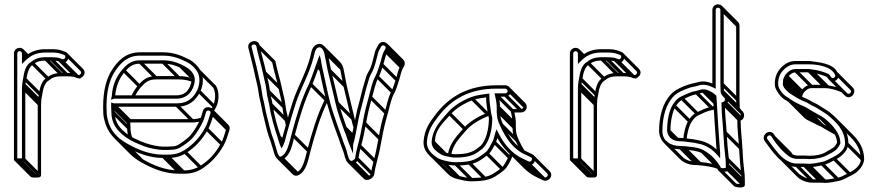

<svg xmlns="http://www.w3.org/2000/svg" viewBox="-20 -712 3936 861"><path d="M68 -497.5C54.1 -497.5 42.5 -486.3 42.5 -472V2C42.5 13.8 57 13.5 68 13.5C76 13.5 93.5 15.4 93.5 2L93.5 -315C93.5 -321.7 93.8 -327 94.5 -331.5V-332C94.5 -340.2 97.1 -347.8 98.4 -356.9C102.7 -386.8 110.6 -413.6 129.2 -422.7C143 -434.7 158.1 -440.5 185 -440.5H209C221.9 -440.5 233.7 -439.6 243.6 -436.9L253.1 -433.1C285.4 -419.3 301.1 -471.6 271.3 -480.1L260.7 -484C245 -490.5 228.1 -491.5 209 -491.5H185C143.9 -491.5 117.1 -479.6 93.5 -460.1V-472C93.5 -486.1 82 -497.5 68 -497.5ZM78.5 -472V-424.9L91.3 -437.7C114.3 -460.7 139.5 -476.5 185 -476.5H209C227.8 -476.5 242.5 -475.1 255.3 -470L266.7 -465.9C279.6 -461.8 270.4 -442 258.9 -446.9L248.4 -451.1C237.1 -454.5 222.9 -455.5 209 -455.5H185C156.4 -455.5 136.3 -448.2 120.8 -435.3C94.6 -421.5 87.6 -387.5 83.6 -359C82.6 -352.2 80.1 -342.5 79.5 -332.5C79.1 -326.7 78.5 -321.8 78.5 -315L78.5 -2.1C76 -1.7 72.6 -1.5 68 -1.5C63.4 -1.5 59.6 -1.8 57.5 -2.1V-472C57.5 -477.9 62.3 -482.5 68 -482.5C73.7 -482.5 78.5 -477.8 78.5 -472ZM62.7 11.3 133.4 82 144 71.4 73.3 0.7ZM80.7 7.3 151.4 78 162 67.4 91.3 -3.3ZM80.7 -309.7 151.4 -239 162 -249.6 91.3 -320.3ZM81.7 -326.7 152.4 -256 163 -266.6 92.3 -337.3ZM85.7 -352.7 156.4 -282 167 -292.6 96.3 -363.3ZM119.7 -423.7 190.4 -353 201 -363.6 130.3 -434.3ZM179.7 -442.7 250.4 -372 261 -382.6 190.3 -453.3ZM203.7 -442.7 274.4 -372 285 -382.6 214.3 -453.3ZM80.7 -466.7 96 -451.4 106.6 -462 91.3 -477.3ZM75.4 -479.4 100.2 -454.6 110.8 -465.2 86 -490ZM270.4 -463.9 341.1 -393.2C348.2 -386.1 339.3 -373.3 330.9 -375.7L261.3 -445.3L250.7 -434.7L322.4 -363C346.3 -352.6 372.9 -382.6 351.7 -403.8L281 -474.5ZM165.2 -260.8V-261.3C165.2 -269.5 167.8 -277 169.1 -286.2C173.4 -316.4 181.4 -342.4 199.9 -352C213.9 -363.9 228.6 -369.8 255.7 -369.8H279.7C292.7 -369.8 305.6 -368.7 314.7 -366.1L342.5 -358.1L251.3 -449.3L240.7 -438.7L295.1 -384.3C288.2 -384.7 285.1 -384.8 279.7 -384.8H255.7C227.1 -384.8 207 -377.5 191.5 -364.6C165.4 -350.8 158.3 -316.8 154.3 -288.3C153.3 -281.5 150.8 -271.8 150.2 -261.8C149.8 -256 149.2 -251 149.2 -244.3L149.2 68.6C146.8 69 143.3 69.2 138.7 69.2C132 69.2 127.3 68.5 126.1 68.2L55.9 -2L45.3 8.6L116 79.3C121.4 84.7 129.1 84.2 138.7 84.2C146.8 84.2 164.2 86.1 164.2 72.7L164.2 -244.3C164.2 -251 164.5 -256.3 165.2 -260.8Z M481.5 -282.1C481.5 -281.8 481.3 -280.2 480.7 -277.8L477.4 -264.5L490.4 -268.9C491.8 -269.4 492.4 -269.5 492.4 -269.5H772C809.2 -269.5 833.1 -290.5 844.8 -316.8C849.3 -326.9 854.2 -342.7 853.5 -355.7C851.4 -393.1 816.9 -411.4 792.7 -422.8C769.4 -433.7 744.4 -441.5 711 -441.5L608 -441.5C567.9 -441.5 547.4 -421.8 529.3 -400.9C503.5 -371.1 484.3 -333.3 481.5 -282.1ZM496.8 -284.5C501.1 -329.8 516.9 -363.6 540.7 -391.1C558.1 -411.3 573.9 -426.5 608 -426.5L711 -426.5C742.1 -426.5 764.3 -419.6 786.3 -409.2C806.8 -399.6 838.5 -384.8 838.5 -355V-354.2C840.1 -345.9 834.6 -331 831.2 -323.2C821.6 -301 803.3 -284.5 772 -284.5ZM732 -54.5H712C706.2 -54.5 701.4 -54.8 697 -55.4C666.6 -59.2 639.6 -66.6 614.9 -76.9C592.5 -86.3 568.3 -97.4 551.5 -110C522.4 -131.8 494.5 -158.6 494.5 -208V-208.3C493.6 -217.1 493.5 -224.5 493.5 -233.5H772C829 -233.5 858.7 -263.4 877.8 -300.7C891.8 -328.3 895.4 -369.4 877.9 -397.9C866.1 -417.2 848 -435.4 827.4 -445.7C795 -461.9 760.2 -477.5 711 -477.5H608C542.8 -477.5 508.5 -437.9 483.8 -401.2C455.5 -359.2 442.5 -302 442.5 -233C442.5 -212.7 442.6 -192.4 447.7 -175.1C460.6 -116.7 497.2 -80.8 542.8 -55C587 -30 644.2 -3.5 712 -3.5H732C765.1 -3.5 790.8 -10.7 813.1 -24.7C855.8 -51.5 888.3 -87.8 912.5 -131.3C924.7 -153.1 930.7 -176.5 938.2 -199.8C941.3 -209.5 938.3 -218.1 932.6 -223.8C921.1 -235.3 895.9 -235.3 889.8 -214.2C885.7 -201.8 882.3 -186.6 877.2 -175C866.3 -150.6 851.3 -126.3 835.2 -106.7C829.3 -99.6 812.9 -85.2 802.7 -78.2C785 -65.9 774 -55.5 750 -55.5H749.5C744.4 -54.8 738.6 -54.5 732 -54.5ZM478.5 -233C478.5 -224.8 479.5 -216.3 479.5 -207.4C479.5 -168.8 496.2 -140.5 516.8 -119.9C541.9 -94.8 573 -77 609.3 -63C635.6 -51 663.9 -44.5 695 -40.6C700 -39.9 705.8 -39.5 712 -39.5H732C738.6 -39.5 745.8 -40.4 750.4 -40.5C781.1 -41.4 794.5 -55.1 811 -65.7C820.7 -72.1 839.1 -87.6 846.8 -97.2C863.9 -117.8 879.5 -143.4 890.9 -169C896.9 -182.5 900.3 -198.3 904.1 -209.6C907.5 -220.9 927.6 -217.3 923.8 -204.2C916 -180.8 910.6 -157.8 899.5 -138.7C876.1 -95.8 845.7 -62.9 804.9 -37.3C786.9 -26 764 -18.5 732 -18.5H712C648.1 -18.5 593.5 -43.5 550.2 -68C507.8 -92 474 -124 462.3 -178.6C460.7 -187 458.5 -195.4 458.5 -206V-206.3L458.5 -206.5C457.8 -215.7 457.5 -224.5 457.5 -233C457.5 -299.4 470.1 -354.6 496.2 -392.8C521.5 -429.9 550.7 -462.5 608 -462.5H711C756.9 -462.5 788.7 -448.3 820.6 -432.3C838.4 -423.4 854.9 -406.9 865.1 -390.1C878.5 -368.2 876.3 -331.9 864.2 -307.2C847 -272.1 820.9 -248.5 772 -248.5H492C490.8 -248.5 489.7 -248.7 488.4 -249.1L478.5 -252.5ZM766.7 -235.7 837.4 -165 848 -175.6 777.3 -246.3ZM865.7 -298.7 936.4 -228 947 -238.6 876.3 -309.3ZM541.2 -56.2 611.9 14.5 622.5 3.9 551.8 -66.8ZM706.7 -5.7 777.4 65 788 54.4 717.3 -16.3ZM726.7 -5.7 797.4 65 808 54.4 737.3 -16.3ZM803.7 -25.7 874.4 45 885 34.4 814.3 -36.3ZM900.7 -129.7 971.4 -59 982 -69.6 911.3 -140.3ZM925.7 -196.7 996.4 -126 1007 -136.6 936.3 -207.3ZM481.7 -202.7 552.4 -132 563 -142.6 492.3 -213.3ZM483.7 -276.7 488.7 -271.7 499.3 -282.3 494.3 -287.3ZM529.7 -390.7 600.4 -320 611 -330.6 540.3 -401.3ZM602.7 -428.7 673.4 -358 684 -368.6 613.3 -439.3ZM705.7 -428.7 776.4 -358 787 -368.6 716.3 -439.3ZM784.2 -410.7 840.5 -354.4 851.1 -365 794.8 -421.3ZM849.2 -358.2C829.8 -365.8 808.4 -370.8 781.7 -370.8L678.7 -370.8C638.6 -370.8 618.3 -351 600 -330.2C586.9 -315.3 576.8 -298.9 568.6 -280L582.4 -274C589.8 -291.2 599.5 -306.9 611.4 -320.4C629 -340.4 644.6 -355.8 678.7 -355.8L781.7 -355.8C806.6 -355.8 825.8 -351.3 843.7 -344.3ZM480.7 -227.7 549.2 -159.2C549.3 -150.2 550.2 -144.7 550.2 -136.7C550.2 -119 554.1 -101.8 560.2 -87.9L573.9 -94C568.5 -106.2 565.2 -120.3 565.2 -137.3V-137.6L565.2 -137.9C564.5 -146.3 564.2 -154.5 564.2 -162.3V-165.4L491.3 -238.3ZM922 -213.2 992.7 -142.5C994.6 -140.6 996 -137.8 994.5 -133.5C986.9 -110 981.3 -87.1 970.2 -68C947.3 -26 916.4 9 875.6 33.4C857.4 44.3 834.7 52.2 802.7 52.2H782.7C718.9 52.2 664.3 27.2 620.9 2.7C603.4 -7.2 587.4 -18.5 574 -32L503.2 -102.7L492.6 -92.1L563.3 -21.4C578 -6.7 595.2 5.4 613.5 15.8C657.7 40.7 714.9 67.2 782.7 67.2H802.7C835.8 67.2 861.5 60 883.8 46C926.5 19.2 959 -17.1 983.2 -60.6C995.4 -82.4 1001.4 -105.8 1008.9 -129.1C1012 -138.8 1009 -147.4 1003.3 -153.1L932.6 -223.8ZM866.2 -388.7 936.3 -318.6C949.4 -295.5 945.9 -261.1 935 -236.5C931.7 -229.2 928.4 -225 924.5 -219.5L936.7 -210.9C941 -216.9 944.8 -223.2 948.3 -229.7C962.7 -257 964.8 -300.8 948.1 -328L876.8 -399.3ZM883.7 -185.3C872.3 -180.6 858.9 -177.8 842.7 -177.8H565.8L497.3 -246.3L486.7 -235.7L559.6 -162.8H842.7C860.7 -162.8 876.1 -165.9 889.5 -171.5Z M1108.3 -500.7C1105 -515 1127.5 -516.5 1129.6 -504.6C1136.6 -466.8 1151.1 -423 1158.7 -385.5C1165.3 -352.7 1171.7 -336.9 1175.5 -302.1C1179.4 -269.9 1182.7 -266.5 1187.7 -241.5C1195.1 -189.4 1209.8 -140.9 1224.9 -95.6C1228.3 -85.6 1229.7 -77.1 1234.6 -64.3C1235.5 -60.8 1235.5 -61.3 1236.3 -59.6L1243 -46.3L1249.7 -59.6C1258.1 -76.3 1261 -93.8 1266.2 -113C1278.8 -159 1292 -204.6 1306.1 -248.2C1329.1 -318.8 1366.4 -377.9 1386.2 -455.1C1391.2 -474.4 1393.5 -492.4 1405.4 -498.3C1422 -506.6 1431.7 -483.6 1434.7 -472.2C1439.3 -452.4 1444.3 -418.8 1449.7 -395.3C1461.7 -343.4 1473.5 -299 1484.7 -248.4C1493.3 -209.2 1507.9 -171.5 1519.9 -136.5C1523.7 -125.5 1527.8 -116 1531 -108.4L1539.9 -81.5C1543 -72.3 1546.3 -65 1549 -58.2L1563.3 -22.6L1563.5 -61C1563.5 -62.1 1563.7 -64.1 1564.2 -66C1576.8 -108.1 1584.8 -172.6 1596.2 -215C1604.7 -246.6 1613.3 -278 1620.3 -308.3L1628.2 -336C1632.8 -352.1 1637.8 -370.1 1644.5 -381.2C1661.9 -410 1668.5 -451.4 1677.1 -479.7C1679.4 -486.9 1685.4 -495.2 1689.6 -503.5C1696 -514.6 1714.3 -505.5 1708.4 -493.5L1703.5 -484.7C1692.9 -466.2 1690.2 -444.2 1683.9 -425.4C1678.4 -408.8 1671.5 -386.8 1664.3 -372.3C1648.6 -344.6 1642.2 -308.2 1633.8 -278.1C1623.1 -239.7 1614 -205.7 1606.6 -161.3C1599.4 -122.8 1593.7 -93.9 1584.8 -60.9C1578.3 -37 1576 -26.1 1572.6 -3C1572.2 -0.8 1569.9 3.3 1560.5 8.4C1544.6 16.8 1538.9 -20 1535.2 -33C1531.9 -45.4 1525.6 -60.1 1520 -74.6L1511 -100.6C1499.3 -131 1486.4 -170.4 1475 -203.7C1454.8 -262.6 1443.8 -327.2 1429.3 -390.7C1426.1 -404.8 1422.4 -420.6 1420.5 -433.7C1419.9 -437.7 1420 -439.7 1419.3 -442.8L1413.7 -465.2L1405 -443.8C1403.7 -440.4 1402.3 -435.5 1401.8 -433.1L1396 -417.6C1385.7 -390.1 1377.1 -362.2 1366.1 -337C1331.8 -268.3 1308.6 -189.3 1286.8 -107.4C1276.3 -68.2 1267.9 -22.8 1240.4 -10.3C1226.4 -4 1220.5 -43.2 1216 -55.6C1211.1 -68.5 1211.3 -75.1 1205.9 -87.9C1194.7 -114.6 1187.9 -150.6 1179.2 -182C1173.6 -202.3 1170.1 -219.4 1166.4 -240.3C1162.2 -263.6 1158.3 -269.7 1154.4 -299C1149.7 -334.6 1143.5 -350.5 1137.4 -381.5C1129.4 -421.7 1116.9 -463.3 1108.3 -500.7ZM1093.7 -497.3C1102.5 -458.9 1114.8 -418 1122.6 -378.5C1129.1 -345.7 1134.9 -331.9 1139.6 -297C1143.7 -266.2 1147.7 -259.5 1151.6 -237.7C1155.4 -216.3 1160.3 -197.3 1164.7 -178.3C1172.3 -147.9 1179.7 -110.9 1192.1 -82.1C1196.1 -72.1 1196.5 -64.7 1202 -50.4C1207 -36.7 1214.1 18.1 1246.6 3.3C1284.2 -13.8 1291.6 -67.6 1301.2 -103.6C1323 -185.3 1346.1 -263.5 1379.7 -330.6L1379.8 -330.8C1390.8 -357.2 1399.2 -383.2 1409.6 -411.1C1424.2 -339.1 1439.1 -267.8 1460.8 -198.7C1471.6 -166.3 1485.1 -126.3 1497 -95.4L1506 -69.4C1510.9 -55.1 1515.8 -42.6 1520.9 -28.5C1524.7 -17.9 1528 6.2 1540 18.2C1556.4 34.7 1585.7 14.9 1587.4 -1C1590.8 -22.9 1592.9 -33.8 1599.2 -57.1C1608.3 -90.4 1614.6 -120 1621.4 -158.7C1629.1 -202.3 1636.8 -233.9 1648.2 -273.9C1657.1 -305.3 1664 -341.6 1677.5 -365.3C1686.2 -381.2 1692.7 -404.3 1698.1 -420.6C1705.1 -441.5 1708 -462.3 1716.5 -477.3L1721.6 -486.5C1735.9 -515.1 1693.2 -539.9 1676.5 -510.7C1672.6 -502.9 1666.4 -493.3 1662.9 -484.3C1654.4 -453.8 1647.2 -412.3 1631.8 -389.2C1623.6 -376.4 1618.2 -356.5 1613.8 -340L1605.7 -311.9C1598.2 -281.9 1590.6 -250.6 1581.8 -219C1579.1 -208.8 1554.1 -86.5 1554.1 -86.5L1545 -113.6C1541.6 -121.5 1538 -131.1 1534.1 -141.5C1522.2 -177 1507.7 -213.9 1499.3 -251.6C1487.9 -302.9 1476.3 -346.7 1464.3 -398.7C1459 -421.6 1454.2 -454.3 1449.3 -475.8C1444.3 -494.6 1426.9 -525.9 1398.6 -511.7C1377.3 -501 1375.7 -474.4 1371.8 -458.9C1352.6 -384.1 1315.7 -325.9 1291.9 -252.8C1274.5 -199.5 1259.8 -142.9 1243.9 -86.8C1242.9 -90.8 1241.3 -94.1 1238.9 -100.9C1223.6 -144.6 1209.6 -193.5 1202.4 -244.1C1198.3 -271 1194.2 -272.7 1190.5 -303.9C1186.4 -340.4 1179.7 -356.8 1173.4 -388.5C1165.5 -427.5 1151.1 -470.7 1144.4 -507.4C1138 -542.4 1086.6 -528 1093.7 -497.3ZM1238.2 1.8 1308.9 72.5 1319.5 61.9 1248.8 -8.8ZM1288.7 -100.2 1359.4 -29.5 1370 -40.1 1299.3 -110.8ZM1367.7 -328.7 1438.4 -258 1449 -268.6 1378.3 -339.3ZM1397.7 -409.7 1414.7 -392.7 1425.3 -403.3 1408.3 -420.3ZM1403.7 -425.7 1409.1 -420.3 1419.7 -430.9 1414.3 -436.3ZM1558.7 20.3 1629.4 91 1640 80.4 1569.3 9.7ZM1574.7 3.3 1645.4 74 1656 63.4 1585.3 -7.3ZM1586.7 -53.7 1657.4 17 1668 6.4 1597.3 -64.3ZM1608.7 -154.7 1679.4 -84 1690 -94.6 1619.3 -165.3ZM1635.7 -270.7 1706.4 -200 1717 -210.6 1646.3 -281.3ZM1665.7 -363.7 1736.4 -293 1747 -303.6 1676.3 -374.3ZM1685.7 -417.7 1756.4 -347 1767 -357.6 1696.3 -428.3ZM1704.7 -475.7 1775.4 -405 1786 -415.6 1715.3 -486.3ZM1709.7 -484.7 1780.4 -414 1791 -424.6 1720.3 -495.3ZM1541.7 -78.7 1553 -67.3 1563.7 -78 1552.3 -89.3ZM1532.7 -105.7 1556.8 -81.6 1567.4 -92.2 1543.3 -116.3ZM1521.7 -133.7 1559.9 -95.5 1570.5 -106.1 1532.3 -144.3ZM1486.7 -244.7 1557.4 -174 1568 -184.6 1497.3 -255.3ZM1451.7 -391.7 1522.4 -321 1533 -331.6 1462.3 -402.3ZM1436.7 -468.7 1507.4 -398 1518 -408.6 1447.3 -479.3ZM1236.7 -60.7 1238.4 -59 1249 -69.6 1247.3 -71.3ZM1226.7 -92.7 1244.5 -74.9 1255.1 -85.5 1237.3 -103.3ZM1189.7 -237.7 1260.4 -167 1271 -177.6 1200.3 -248.3ZM1177.7 -297.7 1248.4 -227 1259 -237.6 1188.3 -308.3ZM1160.7 -381.7 1231.4 -311 1242 -321.6 1171.3 -392.3ZM1131.7 -500.7 1200.8 -431.6C1208.1 -393.2 1221.9 -351.8 1229.4 -314.8C1235.9 -282 1242.4 -266.2 1246.3 -231.4C1250.7 -194.1 1255.6 -183.6 1261.7 -150.1L1276.5 -152.8C1275.2 -159.6 1274.1 -166.4 1273.1 -173.3C1269.3 -200.5 1264.9 -201.9 1261.2 -233.2C1257.1 -269.7 1250.5 -286.1 1244.1 -317.8C1236 -357.8 1221.6 -401.3 1214.7 -438.9L1142.3 -511.3ZM1422.7 -495.1 1493.4 -424.4C1498.9 -418.9 1503.6 -409 1505.4 -401.5C1510.2 -381.7 1515 -348.1 1520.4 -324.6C1532.4 -272.7 1543.8 -228.1 1555.4 -177.7C1558.4 -164.4 1561.8 -150.7 1565.9 -137.6L1580.2 -142.1C1576.2 -155 1573.1 -167.7 1570 -180.9C1558.2 -232.1 1547 -276 1535 -328C1529.7 -350.9 1525.2 -383.6 1520 -405.1C1517.6 -414.9 1512.5 -426.5 1504 -435L1433.3 -505.7ZM1706.9 -504.9 1777.6 -434.1C1780.3 -431.4 1781.5 -427.8 1779.1 -422.8L1774.2 -414C1763.7 -395.5 1760.9 -373.5 1754.6 -354.7C1749.1 -338.1 1742.2 -316.1 1735 -301.6C1719.4 -274.1 1714.4 -237.2 1704.6 -207.7C1692.1 -170.3 1684.6 -134.4 1677.3 -90.6C1670.1 -52.1 1664.4 -23.2 1655.5 9.8C1649 33.7 1646.8 44.6 1643.3 67.7C1643.2 68.6 1629.6 86.6 1621.3 78.3L1550.6 7.6L1540 18.2L1610.7 88.9C1627.1 105.4 1656.4 85.6 1658.1 69.7C1661.5 47.8 1663.6 37 1670 13.7C1679 -19.7 1685.3 -49.3 1692.1 -88C1699.8 -131.6 1707.5 -163.2 1718.9 -203.2C1727.8 -234.6 1734.7 -270.9 1748.2 -294.6C1757.2 -310 1763.4 -333.8 1768.8 -349.9C1775.8 -370.8 1778.7 -391.6 1787.2 -406.6L1792.3 -415.8C1798 -427.1 1795 -437.9 1788.2 -444.8L1717.5 -515.5ZM1441.1 -276.4C1439.7 -273 1438.3 -269.6 1436.8 -266.3C1402.5 -197.5 1379.3 -118.6 1357.5 -36.7C1347 2.5 1338.6 47.9 1311.1 60.4C1307 62.2 1305.7 61.6 1303.3 59.3L1232.6 -11.5L1222 -0.8L1292.7 69.9C1298.7 75.9 1307.9 78.3 1317.3 74C1354.9 56.9 1362.3 3.2 1372 -32.9C1393.8 -114.6 1416.8 -192.8 1450.4 -259.9C1452 -263.5 1453.5 -267.2 1455 -270.8Z M2094.5 -277.1C2056.6 -263 2015.9 -239.1 1989.3 -208.9C1957.9 -171.6 1920.8 -139.3 1915.5 -75.4V-75C1915.5 -46.4 1939 -32 1955.6 -20.9C1968.8 -12.1 1988.5 -10.4 1999.2 -7.7C2007.5 -6 2016.2 -5.5 2024 -5.5C2066.2 -5.5 2098.4 -12 2124.5 -31L2144.9 -46.3C2174.4 -75.8 2187.5 -129.3 2187.5 -183V-184.2C2182.6 -199 2179.3 -225.9 2177.4 -240.1C2175.5 -251.8 2174.5 -266.2 2174.5 -284V-292.6C2145.6 -288.5 2119.2 -286.3 2094.5 -277.1ZM2159.6 -275.3C2159.9 -261.5 2161.1 -248.1 2162.6 -237.9C2164.5 -224.9 2166.8 -200.5 2172.5 -181.8C2172.1 -131.4 2159.5 -82.6 2135.1 -57.7L2115.5 -43C2093.3 -26.9 2064.8 -20.5 2024 -20.5C2017 -20.5 2011.3 -20.6 2002.6 -22.3C1990.7 -24.8 1969.7 -28.8 1964.7 -32.9C1950.6 -44.2 1930.5 -50.3 1930.5 -74.6C1930.5 -132.7 1967.4 -160.4 2000.7 -199.1C2023.9 -226.1 2062.2 -249 2099.5 -262.9C2117.5 -269.7 2137.8 -272 2159.6 -275.3ZM2246 -329.5H2206C2075.8 -329.5 1992.7 -275.5 1935 -200.6C1909.6 -167.5 1884.2 -134.8 1879.5 -79.6C1877 -48.9 1891.6 -28.2 1906.8 -13C1922.3 2.5 1936.7 14.9 1965.4 21.3C1982.6 25.2 2002.5 30.5 2024 30.5C2045.7 30.5 2065.6 28.9 2085.4 25.4C2121.5 18.9 2145.4 -0.8 2167.6 -18.1C2183.6 -30.5 2194.7 -54.3 2202.7 -71.7C2206.5 -78.7 2208 -84.5 2210.2 -92.8C2236.2 -47.1 2272.4 -7 2321.9 14.8L2344.9 25.8C2376.2 39.3 2394.2 -8.8 2366.1 -20.8L2343.1 -31.8C2290.5 -54.4 2259.7 -102.6 2235.8 -155.1C2226.8 -175.1 2222.5 -186.6 2222.5 -211V-231C2222.5 -249.2 2219.7 -261.8 2216.2 -278.5H2246C2259.4 -278.5 2271.5 -289.3 2271.5 -303.5C2271.5 -317.3 2259.9 -329.5 2246 -329.5ZM2207.5 -231V-211C2207.5 -184.5 2213 -169.3 2222.2 -148.9C2247 -94.2 2281 -42.1 2336.9 -18.2L2359.9 -7.2C2372.8 -1.7 2361.9 16.8 2351.1 12.2L2328.1 1.2C2275.8 -21.9 2240.1 -65.5 2214.7 -116.3L2206.6 -132.5L2200.9 -115.4C2196.2 -101.2 2194.3 -87.7 2189.4 -78.6C2180.4 -61.9 2170 -39.4 2158.4 -29.9C2135.6 -12.8 2114.4 4.9 2082.7 10.6C2063.9 14 2045.1 15.5 2024 15.5C2004.2 15.5 1986.2 11.7 1969.1 6.8C1949.2 1.8 1940.8 -3.7 1925.7 -15.9C1908 -30.1 1892.3 -48.7 1894.5 -78.4C1899.1 -129 1921.4 -158.2 1946.9 -191.4C2002.3 -263.4 2080.4 -314.5 2206 -314.5H2246C2251.3 -314.5 2256.5 -308.8 2256.5 -303.5C2256.5 -298.3 2251.6 -293.5 2246 -293.5H2197.8C2202.1 -272.4 2207.5 -252.9 2207.5 -231ZM2223.7 -146.7 2294.4 -76 2305 -86.6 2234.3 -157.3ZM2209.7 -205.7 2280.4 -135 2291 -145.6 2220.3 -216.3ZM2209.7 -225.7 2280.4 -155 2291 -165.6 2220.3 -236.3ZM2201.7 -280.7 2272.4 -210 2283 -220.6 2212.3 -291.3ZM2240.7 -280.7 2311.4 -210 2322 -220.6 2251.3 -291.3ZM2258.7 -298.2 2329.4 -227.5 2340 -238.1 2269.3 -308.8ZM1961.7 19.3 2032.4 90 2043 79.4 1972.3 8.7ZM2018.7 28.3 2089.4 99 2100 88.4 2029.3 17.7ZM2078.7 23.3 2149.4 94 2160 83.4 2089.3 12.7ZM2157.7 -18.7 2228.4 52 2239 41.4 2168.3 -29.3ZM2190.7 -69.7 2261.4 1 2272 -9.6 2201.3 -80.3ZM2319.7 13.3 2390.4 84 2401 73.4 2330.3 2.7ZM2342.7 24.3 2413.4 95 2424 84.4 2353.3 13.7ZM1917.7 -69.7 1972.8 -14.6 1983.4 -25.2 1928.3 -80.3ZM1989.7 -198.7 2060.4 -128 2071 -138.6 2000.3 -209.3ZM2091.7 -264.7 2162.4 -194 2173 -204.6 2102.3 -275.3ZM2173.6 -208.7C2170.8 -207.9 2168 -207.1 2165.2 -206.4C2127.9 -190.6 2086.7 -168.4 2060 -138.2C2030.4 -103 1997.4 -73.4 1987.9 -17.5L2002.7 -15C2011.3 -65.6 2040.5 -92.4 2071.4 -128.4C2094.6 -155.4 2133.4 -177 2170.2 -192.2C2171.7 -192.8 2175.1 -193.6 2177.4 -194.2ZM2363.1 -5.1 2433.8 65.6C2441.6 73.4 2431 86.8 2421.8 82.9L2398.8 71.9C2376 61 2355.9 47.5 2338.4 30L2267.7 -40.7L2257.1 -30.1L2327.8 40.6C2346.4 59.2 2368.1 74.8 2392.6 85.5L2415.6 96.5C2439.1 106.6 2465.2 75.8 2444.4 55L2373.7 -15.7ZM2266.4 -26C2264.6 -19 2262.8 -12.8 2260.1 -7.9C2251.1 8.8 2240.7 31.3 2229.1 40.8C2206.3 57.9 2185.1 75.6 2153.4 81.3C2134.6 84.7 2115.8 86.2 2094.7 86.2C2074.8 86.2 2056.9 81.3 2039.4 77.4C2020.3 73.2 2011.2 65.3 1996.5 55L1926.3 -15.3L1915.7 -4.7L1986.9 66.5C1999.4 79 2011.3 86.4 2036.1 92C2053.3 96 2073.2 101.2 2094.7 101.2C2116.4 101.2 2136.4 99.6 2156.1 96.1C2192.2 89.6 2216.1 69.9 2238.3 52.6C2254.3 40.2 2265.4 16.4 2273.4 -1C2277.1 -7.8 2279.1 -15 2281 -22.2ZM2278.2 -160.3 2278.2 -140.3C2278.2 -113.8 2283.7 -98.6 2292.9 -78.2C2300.8 -60.8 2309.6 -43.8 2319.7 -27.8L2332.3 -35.9C2322.7 -51 2314.2 -67.5 2306.5 -84.4C2297.6 -104.4 2293.2 -115.9 2293.2 -140.3L2293.2 -160.3C2293.2 -178.4 2290.4 -191.1 2286.9 -207.8H2316.7C2330.1 -207.8 2342.2 -218.6 2342.2 -232.8C2342.2 -240 2339 -246.5 2334.4 -251.2L2263.6 -321.9L2253 -311.3L2323.8 -240.6C2325.9 -238.4 2327.2 -235.5 2327.2 -232.8C2327.2 -227.6 2322.3 -222.8 2316.7 -222.8H2268.5C2272.8 -201.7 2278.2 -182.2 2278.2 -160.3Z M2561 -497.5C2547.1 -497.5 2535.5 -486.3 2535.5 -472V2C2535.5 13.8 2550 13.5 2561 13.5C2569 13.5 2586.5 15.4 2586.5 2L2586.5 -315C2586.5 -321.7 2586.8 -327 2587.5 -331.5V-332C2587.5 -340.2 2590.1 -347.8 2591.4 -356.9C2595.7 -386.8 2603.6 -413.6 2622.2 -422.7C2636 -434.7 2651.1 -440.5 2678 -440.5H2702C2714.9 -440.5 2726.7 -439.6 2736.6 -436.9L2746.1 -433.1C2778.4 -419.3 2794.1 -471.6 2764.3 -480.1L2753.7 -484C2738 -490.5 2721.1 -491.5 2702 -491.5H2678C2636.9 -491.5 2610.1 -479.6 2586.5 -460.1V-472C2586.5 -486.1 2575 -497.5 2561 -497.5ZM2571.5 -472V-424.9L2584.3 -437.7C2607.3 -460.7 2632.5 -476.5 2678 -476.5H2702C2720.8 -476.5 2735.5 -475.1 2748.3 -470L2759.7 -465.9C2772.6 -461.8 2763.4 -442 2751.9 -446.9L2741.4 -451.1C2730.1 -454.5 2715.9 -455.5 2702 -455.5H2678C2649.4 -455.5 2629.3 -448.2 2613.8 -435.3C2587.6 -421.5 2580.6 -387.5 2576.6 -359C2575.6 -352.2 2573.1 -342.5 2572.5 -332.5C2572.1 -326.7 2571.5 -321.8 2571.5 -315L2571.5 -2.1C2569 -1.7 2565.6 -1.5 2561 -1.5C2556.4 -1.5 2552.6 -1.8 2550.5 -2.1V-472C2550.5 -477.9 2555.3 -482.5 2561 -482.5C2566.7 -482.5 2571.5 -477.8 2571.5 -472ZM2555.7 11.3 2626.4 82 2637 71.4 2566.3 0.7ZM2573.7 7.3 2644.4 78 2655 67.4 2584.3 -3.3ZM2573.7 -309.7 2644.4 -239 2655 -249.6 2584.3 -320.3ZM2574.7 -326.7 2645.4 -256 2656 -266.6 2585.3 -337.3ZM2578.7 -352.7 2649.4 -282 2660 -292.6 2589.3 -363.3ZM2612.7 -423.7 2683.4 -353 2694 -363.6 2623.3 -434.3ZM2672.7 -442.7 2743.4 -372 2754 -382.6 2683.3 -453.3ZM2696.7 -442.7 2767.4 -372 2778 -382.6 2707.3 -453.3ZM2573.7 -466.7 2589 -451.4 2599.6 -462 2584.3 -477.3ZM2568.4 -479.4 2593.2 -454.6 2603.8 -465.2 2579 -490ZM2763.4 -463.9 2834.1 -393.2C2841.2 -386.1 2832.3 -373.3 2823.9 -375.7L2754.3 -445.3L2743.7 -434.7L2815.4 -363C2839.3 -352.6 2865.9 -382.6 2844.7 -403.8L2774 -474.5ZM2658.2 -260.8V-261.3C2658.2 -269.5 2660.8 -277 2662.1 -286.2C2666.4 -316.4 2674.4 -342.4 2692.9 -352C2706.9 -363.9 2721.6 -369.8 2748.7 -369.8H2772.7C2785.7 -369.8 2798.6 -368.7 2807.7 -366.1L2835.5 -358.1L2744.3 -449.3L2733.7 -438.7L2788.1 -384.3C2781.2 -384.7 2778.1 -384.8 2772.7 -384.8H2748.7C2720.1 -384.8 2700 -377.5 2684.5 -364.6C2658.4 -350.8 2651.3 -316.8 2647.3 -288.3C2646.3 -281.5 2643.8 -271.8 2643.2 -261.8C2642.8 -256 2642.2 -251 2642.2 -244.3L2642.2 68.6C2639.8 69 2636.3 69.2 2631.7 69.2C2625 69.2 2620.3 68.5 2619.1 68.2L2548.9 -2L2538.3 8.6L2609 79.3C2614.4 84.7 2622.1 84.2 2631.7 84.2C2639.8 84.2 2657.2 86.1 2657.2 72.7L2657.2 -244.3C2657.2 -251 2657.5 -256.3 2658.2 -260.8Z M3031 -78.5C3044.6 -78.5 3057.4 -76 3070.2 -74.5L3087.8 -72.6L3112.6 -67.6C3147.7 -61 3176.1 -40.7 3196.3 -17.1L3209.4 -1.8L3209.5 -24.3L3209.5 -24.6C3203.3 -104.3 3198.3 -185.2 3193.5 -267.4C3193.1 -271.9 3192.5 -276.1 3192.5 -279L3192.5 -283.6L3189.4 -285.2C3178.2 -296.4 3165.2 -303.4 3149.5 -309.1C3142.9 -311.3 3136.4 -311.7 3132.3 -311.5C3118.3 -310.7 3112.7 -306.3 3101.8 -304.4C3075.2 -299.8 3055 -288.6 3033.9 -278.8C3016.8 -271 3005.1 -255.7 2996.6 -242C2978.7 -212.7 2971.5 -166.4 2971.5 -125V-124.5C2975.6 -94.5 2998.2 -78.5 3031 -78.5ZM2986.5 -125.5C2986.5 -164.3 2994.2 -209.3 3009.4 -234.1C3017.2 -246.9 3027.7 -259.5 3040.1 -265.2C3061.9 -275.2 3080.8 -285.6 3104.2 -289.6C3118.6 -292.1 3125 -296.5 3133 -296.5H3133.8C3135.7 -296.9 3138.6 -296.9 3144.5 -294.9C3158.2 -289.9 3166.9 -286 3177.6 -275.8C3182.2 -198.3 3187.4 -119 3193.1 -42C3173 -60.6 3146.6 -76.5 3115.4 -82.4L3090.2 -87.4L3071.8 -89.5C3060 -90.8 3046.5 -93.5 3031 -93.5C3005 -93.5 2986.5 -103 2986.5 -125.5ZM3210.5 -667V-335C3210.5 -324.2 3210.8 -313.4 3211.5 -302.5C3211.7 -291.8 3217.1 -286.3 3220.2 -282.2L3229.3 -272.1C3232.1 -269 3231.1 -261.5 3228.1 -257.7C3225 -255.5 3219.9 -253.9 3215.5 -252.4V-247C3215.5 -200.7 3221.3 -161.6 3223.5 -117.6C3225.6 -75.4 3228.7 -38.8 3233.6 2C3234.7 11.3 3234.5 21.2 3234.5 28V41.4C3226.9 42.4 3217 42 3212.8 41.2C3209.6 32.6 3206 29 3203.2 24.8C3184.6 -3.2 3162.6 -23.2 3132.6 -39.6C3111.1 -51.6 3074 -53.7 3048.9 -56.5C3043.3 -57.1 3037.2 -57.5 3031 -57.5C2985.3 -57.5 2950.5 -80.9 2950.5 -123.3C2950.5 -190.5 2967.4 -243.3 2997.6 -277C3015 -296.5 3044.5 -309.3 3073.4 -318.9C3083.8 -322.3 3101.7 -324.2 3113.8 -329C3136.1 -336.3 3160.1 -328.6 3178.7 -319.3L3189.5 -313.9V-667C3189.5 -673.6 3193.5 -677.5 3199.5 -677.5C3205.7 -677.5 3210.5 -673.2 3210.5 -667ZM3031 -42.5C3036.8 -42.5 3042 -42.1 3047.1 -41.5C3073.5 -38.6 3104.6 -36.4 3125.8 -26.2C3154.1 -12.6 3173.5 7.3 3190.8 33.2C3193.9 37.9 3198.1 44.1 3198.5 46.1L3198.5 49.5L3201.1 52.1C3205.4 56.5 3249.5 65.5 3249.5 46V28C3249.5 20.4 3249.2 11.3 3248.5 0.5C3243.7 -40 3240.6 -76 3238.5 -118.4C3236.3 -161.6 3230.9 -198.9 3230.5 -241.9C3232.4 -242.8 3235.5 -244.5 3237.5 -246C3247.2 -253.2 3249.3 -271.4 3240.7 -281.9L3231.8 -291.7C3227.3 -296.8 3226.5 -297.2 3226.5 -303V-303.2L3226.5 -303.5C3225.8 -314 3225.5 -324.5 3225.5 -335V-667C3225.5 -681.5 3213.7 -692.5 3199.5 -692.5C3185.1 -692.5 3174.5 -681.2 3174.5 -667V-337.7C3157.3 -344.8 3132.5 -351.1 3108.6 -343.1C3099.4 -340.3 3081.6 -337.4 3068.6 -333.1C3039.5 -323.4 3007 -310 2986.4 -287C2952.9 -249.6 2935.5 -191.2 2935.5 -123V-122.7L2935.5 -122.4C2939.4 -72.2 2978.5 -42.5 3031 -42.5ZM3025.7 -44.7 3096.4 26 3107 15.4 3036.3 -55.3ZM3042.7 -43.7 3113.4 27 3124 16.4 3053.3 -54.3ZM3236.7 51.3 3307.4 122 3318 111.4 3247.3 40.7ZM3236.7 33.3 3307.4 104 3318 93.4 3247.3 22.7ZM3235.7 6.3 3306.4 77 3317 66.4 3246.3 -4.3ZM3225.7 -112.7 3296.4 -42 3307 -52.6 3236.3 -123.3ZM3217.7 -241.7 3288.4 -171 3299 -181.6 3228.3 -252.3ZM3227.7 -246.7 3298.4 -176 3309 -186.6 3238.3 -257.3ZM3213.7 -297.7 3284.4 -227 3295 -237.6 3224.3 -308.3ZM3212.7 -329.7 3283.4 -259 3294 -269.6 3223.3 -340.3ZM3212.7 -661.7 3283.4 -591 3294 -601.6 3223.3 -672.3ZM2973.7 -119.7 3011.5 -81.8 3022.2 -92.5 2984.3 -130.3ZM2997.7 -232.7 3068.4 -162 3079 -172.6 3008.3 -243.3ZM3031.7 -266.7 3102.4 -196 3113 -206.6 3042.3 -277.3ZM3097.7 -291.7 3168.4 -221 3179 -231.6 3108.3 -302.3ZM3127.7 -298.7 3181.7 -244.7 3192.3 -255.3 3138.3 -309.3ZM3141.7 -296.7 3181 -257.5 3191.6 -268 3152.3 -307.3ZM3185.8 -237.2C3181.5 -235.8 3177.7 -234.6 3172.5 -233.7C3145.9 -229 3125.7 -217.8 3104.6 -208.1C3087.5 -200.3 3075.8 -185 3067.3 -171.2C3053.7 -149.1 3046.6 -117.3 3043.6 -85.3L3058.6 -83.9C3061.4 -114.5 3068.7 -144.8 3080.1 -163.4C3087.9 -176.1 3098.4 -188.8 3110.8 -194.5C3132.6 -204.5 3151.5 -214.8 3175 -218.9C3181.2 -220 3186.5 -221.6 3190.6 -223ZM3207.6 -674.3 3278.3 -603.6C3280.1 -601.8 3281.2 -599.3 3281.2 -596.3L3281.2 -264.3C3281.2 -257.1 3281.5 -247.5 3281.7 -241.9L3231.3 -292.3L3220.7 -281.7L3291.4 -211L3302.7 -220.8C3298.2 -226.7 3297.2 -226.3 3297.2 -232.3V-232.5L3297.2 -232.8C3296.5 -243.3 3296.2 -253.8 3296.2 -264.3L3296.2 -596.3C3296.2 -603.3 3293.4 -609.7 3288.9 -614.2L3218.2 -684.9ZM3229.7 -271.7 3300.1 -201.3C3303.4 -198 3301.7 -190.6 3298.8 -187C3295.7 -184.8 3290.6 -183.2 3286.2 -181.7V-176.3C3286.2 -130 3292 -90.9 3294.2 -46.9C3296.3 -4.7 3299.4 31.9 3304.3 72.7C3305.4 82 3305.2 91.9 3305.2 98.7V112.1C3296.5 113.3 3284.6 112.3 3281.7 111.5L3211.7 41.5L3201.1 52.1L3271.8 122.8C3276.2 127.2 3320.2 136.2 3320.2 116.7V98.7C3320.2 91.1 3319.9 82 3319.2 71.2L3319.2 71C3314.1 30.6 3311.3 -5.5 3309.2 -47.7C3307 -90.9 3301.6 -128.2 3301.2 -171.2C3303.1 -172.1 3306.2 -173.8 3308.2 -175.3C3317.9 -182.8 3320 -200.6 3311.3 -211.3L3240.3 -282.3ZM3123.7 -27.7 3173.8 22.3C3153.9 18.1 3136.7 16.2 3119.6 14.3C3114 13.6 3108 13.2 3101.7 13.2C3075.5 13.2 3054.3 5.2 3040.3 -8.8L2969.6 -79.5L2959 -68.9L3029.7 1.8C3047.1 19.2 3072.5 28.2 3101.7 28.2C3107.5 28.2 3112.7 28.6 3117.8 29.2C3144.3 32.1 3175.8 36.2 3196.9 44.7L3230.8 58.2L3134.3 -38.3Z M3607.5 37.5H3608C3629.2 37.5 3650.4 32.6 3667.4 29.4C3690.9 24.9 3706.2 13.3 3723 5.9C3747.5 -6.3 3781.4 -30.6 3784.5 -67.4L3784.5 -67.7V-68C3784.5 -135.6 3740.7 -174.3 3702.9 -206.7C3693.7 -214.5 3673.2 -226.2 3664.2 -232.2L3648 -242.4C3637.5 -248.9 3628 -251.7 3619.1 -257.2C3607.1 -265.7 3595.2 -269.3 3584.3 -274.8L3569.5 -281.7L3555.8 -289.5C3552.8 -291.2 3548.8 -293.7 3545.2 -296.2C3536.3 -302.5 3528.1 -305.9 3522.2 -311.8C3516.6 -317.4 3505.5 -330.4 3505.5 -335C3505.5 -338.7 3506 -343 3506.5 -347.5V-348C3506.5 -351 3506.8 -352.9 3507.8 -355.9L3513.4 -366.9C3521.6 -376.9 3533.1 -387.5 3548 -387.5H3606.4C3609.2 -387.5 3615 -386.1 3620.1 -385.5C3645.8 -382.6 3669.5 -375.1 3688 -367.1C3688.9 -366.7 3688.7 -366.7 3688.7 -366.7C3690.2 -365.2 3692.6 -360.8 3694.8 -357.7C3704.3 -343.8 3723.4 -344.7 3733.8 -355.7C3745 -367.6 3739.7 -382.3 3731.2 -394.2C3709.5 -428.6 3652 -432.4 3610.5 -438.5H3548C3523.1 -438.5 3504.3 -428.7 3489.9 -415.5C3468.9 -396.4 3454.5 -373.9 3454.5 -335C3454.5 -324.8 3457.6 -314.9 3463.5 -305.2C3471.7 -290.2 3487 -270.2 3504.4 -262.4L3515.8 -254.8C3525.7 -248.2 3535.2 -242 3546.6 -236.3L3560.7 -229.3C3572 -223.7 3582.6 -220.8 3591.9 -214.7C3614.1 -200.2 3633.6 -190.7 3656 -177.6L3670.2 -168.2C3694.1 -144.6 3732.2 -117.6 3733.5 -71.8C3731 -67 3727 -60.3 3723.2 -55.8C3715.5 -46.1 3698.1 -39.6 3681.9 -29.3C3665.4 -18.8 3637.8 -13.5 3609.5 -13.5C3604.6 -13.5 3596.2 -14.5 3587 -14.5H3552C3547.7 -14.5 3530.1 -20.8 3528.4 -22C3500.7 -41.8 3475.1 -71.6 3457.3 -100.1L3451.2 -109.2C3432 -137.9 3391.5 -106.9 3408.9 -79.7C3427 -54.7 3447.8 -25.7 3471.3 -2.2C3488.7 15.1 3516 36.5 3552 36.5H3587C3595.8 36.5 3602.4 37 3607.5 37.5ZM3608.5 1.5H3609C3638.3 1.5 3668.9 -4.6 3689.7 -16.5C3700.8 -22.9 3723.8 -31.6 3735 -46.5C3740.5 -53.2 3744.6 -60.4 3748.5 -68.2V-70C3748.5 -103.1 3730.5 -126.2 3716.9 -143.6C3707.6 -155.6 3687.8 -172.1 3679.8 -179.8L3664 -190.4C3640.7 -203.9 3621.5 -213 3600.1 -227.3C3588 -234.8 3577.1 -237.8 3567.4 -242.7L3553.4 -249.7C3542.7 -255 3534 -260.7 3524.2 -267.2L3511.6 -275.6C3507 -278.7 3501.2 -281.6 3495.6 -287.1C3484 -298.8 3469.5 -316.4 3469.5 -335C3469.5 -369.8 3481 -387.1 3500.1 -404.5C3512.4 -415.8 3527.2 -423.5 3548 -423.5H3609.5C3649.3 -423.5 3692.9 -413.1 3713.1 -392.9C3718.4 -387.6 3730.8 -374.4 3722.9 -366C3709.9 -352.2 3703.2 -375.4 3695.2 -380.4C3672.7 -390 3650.2 -397.3 3621.9 -400.4C3616.5 -401.1 3611.8 -401.8 3607.6 -402.5H3548C3525.1 -402.5 3509.4 -386.4 3500.7 -375L3494.2 -362.1C3492.4 -358 3491.6 -352.4 3491.5 -348.5C3490.7 -342.6 3490.5 -339.5 3490.5 -335C3490.5 -322 3502.5 -311 3507.3 -306.1C3515.7 -295.6 3528.1 -290 3536.8 -283.8C3541.1 -280.9 3544.5 -278.8 3548.2 -276.5L3562.5 -268.3L3577.7 -261.2C3589.8 -255.6 3601.1 -251.6 3610.7 -244.8C3621.2 -237.5 3631.7 -234.8 3640 -229.6L3655.8 -219.8C3665.8 -213.5 3686.5 -200.9 3693.1 -195.3C3728.6 -164.8 3769.5 -129 3769.5 -68.3C3769.5 -40 3739.6 -19.2 3716.6 -7.7C3697.6 0.8 3684.5 10.8 3664.6 14.6C3647.3 17.9 3626.5 22.5 3608.5 22.5C3601.9 22.5 3595.7 21.5 3587 21.5H3552C3530 21.5 3507.2 9.1 3493.6 -1.9C3465.2 -25 3442.9 -59.3 3421.1 -88.3C3413.9 -99.3 3431.6 -111.4 3438.8 -100.8L3444.7 -91.9C3463.2 -62.3 3490.5 -30.7 3519.6 -9.9C3525.6 -5.4 3542.1 0.5 3552 0.5H3587C3596.4 0.5 3603.4 0.8 3608.5 1.5ZM3590.7 -215.7 3661.4 -145 3672 -155.6 3601.3 -226.3ZM3654.7 -178.7 3721 -112.4 3731.7 -123 3665.3 -189.3ZM3546.7 34.3 3617.4 105 3628 94.4 3557.3 23.7ZM3581.7 34.3 3652.4 105 3663 94.4 3592.3 23.7ZM3602.7 35.3 3673.4 106 3684 95.4 3613.3 24.7ZM3660.7 27.3 3731.4 98 3742 87.4 3671.3 16.7ZM3714.7 4.3 3785.4 75 3796 64.4 3725.3 -6.3ZM3771.7 -62.7 3842.4 8 3853 -2.6 3782.3 -73.3ZM3507.7 -305.7 3516.3 -297.1 3526.9 -307.8 3518.3 -316.3ZM3492.7 -329.7 3541.5 -280.9 3552.1 -291.5 3503.3 -340.3ZM3495.7 -353.7 3566.4 -283 3577 -293.6 3506.3 -364.3ZM3501.7 -365.7 3572.4 -295 3583 -305.6 3512.3 -376.3ZM3542.7 -389.7 3613.4 -319 3624 -329.6 3553.3 -400.3ZM3601.7 -389.7 3672.4 -319 3683 -329.6 3612.3 -400.3ZM3615.7 -387.7 3686.4 -317 3697 -327.6 3626.3 -398.3ZM3685.7 -368.7 3692.1 -362.3 3702.7 -372.9 3696.3 -379.3ZM3724.7 -377.7 3794.8 -307.5C3800.7 -297.2 3786.8 -286.3 3779.4 -293.7L3708.7 -364.4L3698 -353.8L3768.8 -283.1C3790.1 -261.7 3823.2 -292 3806.5 -317.1L3735.3 -388.3ZM3754.5 -298.2 3760.2 -312.1C3737.2 -321.4 3708.5 -327.1 3678.3 -331.8H3618.7C3595.6 -331.8 3580.3 -315.6 3571.4 -304.3L3565.3 -292.3L3504.3 -353.3L3493.7 -342.7L3577.2 -259.2V-277.3C3577.2 -280.3 3577.5 -282.2 3578.6 -285.2L3584.1 -296.2C3592.3 -306.2 3603.8 -316.8 3618.7 -316.8H3677.1C3706 -316.8 3732.6 -307.1 3754.5 -298.2ZM3678.2 108.2H3678.7C3699.9 108.2 3721.1 103.3 3738.1 100.1C3761.7 95.6 3776.9 84.1 3793.8 76.6C3819.1 66.4 3851.7 38.5 3855.2 3V2.7C3855.2 -46.8 3831.1 -81.4 3804.3 -108.2L3733.5 -178.9L3723 -168.3L3793.7 -97.6C3819.3 -72 3840.2 -41.3 3840.2 2.4C3840.2 30.7 3810.3 51.5 3787.3 63C3768.3 71.5 3755.2 81.6 3735.3 85.3C3718 88.6 3697.2 93.2 3679.2 93.2C3672.6 93.2 3666.4 92.2 3657.7 92.2H3622.7C3600.7 92.2 3578.4 78.8 3564.6 69L3494.3 -1.3L3483.7 9.3L3554.8 80.5C3568.3 94 3594.6 107.2 3622.7 107.2H3657.7C3666.5 107.2 3673.1 107.5 3678.2 108.2ZM3445.7 -90.7 3515.8 -20.6C3518.5 -16.3 3520.9 -12.7 3523.7 -8.7L3536 -17.3C3533 -21.5 3530.3 -25.8 3527.6 -30L3456.3 -101.3ZM3731.8 -121.3C3709.8 -134 3691.5 -143.1 3670.8 -156.6C3659.4 -164 3648.1 -167.2 3639.1 -171.5L3569.3 -241.3L3558.7 -230.7L3630.3 -159.1C3641.8 -153.4 3652.9 -150 3662.6 -144C3683.8 -129.9 3703 -120.6 3724.3 -108.3ZM3550 -243C3550 -243 3544.4 -247.2 3543.7 -247.9L3525.3 -266.3L3514.7 -255.7L3585.9 -184.5C3594.5 -175.9 3605.7 -171.4 3617.4 -165.6L3658.7 -144.9L3555.3 -248.3Z"/></svg>

Font: CiSf OpenHand
Style: Gls
Weight: 400
Foundry: Cannot Into Space Fonts
Version: Version 0.7892